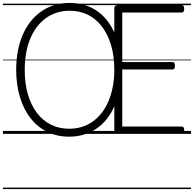

<svg xmlns="http://www.w3.org/2000/svg" viewBox="-20 -910 1318 1305"><path d="M450 19Q368 19 301.5 -13.5Q235 -46 188 -106Q141 -166 115.5 -250Q90 -334 90 -436Q90 -504 101.5 -564Q113 -624 135 -674.5Q157 -725 189 -765Q221 -805 261.5 -833Q302 -861 350 -875.5Q398 -890 453 -890Q537 -890 602 -857.5Q667 -825 712.5 -765Q758 -705 781 -621.5Q804 -538 804 -436Q804 -368 793 -308Q782 -248 761 -197Q740 -146 709.5 -106Q679 -66 639.5 -38.5Q600 -11 552.5 4Q505 19 450 19ZM450 -35Q495 -35 535 -47Q575 -59 609.5 -83.5Q644 -108 671 -142.5Q698 -177 717 -221.5Q736 -266 746.5 -320Q757 -374 757 -436Q757 -529 735 -603Q713 -677 673 -729.5Q633 -782 577.5 -809.5Q522 -837 453 -837Q408 -837 367.5 -824.5Q327 -812 293.5 -788Q260 -764 233 -729.5Q206 -695 187 -650.5Q168 -606 158 -552Q148 -498 148 -436Q148 -343 169.5 -269Q191 -195 231 -142.5Q271 -90 326.5 -62.5Q382 -35 450 -35ZM784 0Q770 0 763.5 -5.5Q757 -11 757 -23V-856Q757 -866 764 -870.5Q771 -875 785 -875H1215Q1223 -875 1227.5 -869.5Q1232 -864 1232 -850Q1232 -836 1227.5 -830.5Q1223 -825 1215 -825H811V-488H1153Q1161 -488 1165 -482.5Q1169 -477 1169 -463Q1169 -449 1165 -443.5Q1161 -438 1153 -438H811V-50H1215Q1223 -50 1227.5 -44.5Q1232 -39 1232 -25Q1232 -11 1227.5 -5.5Q1223 0 1215 0ZM0 365H1278V375H0ZM0 -20H1278V0H0ZM0 -505H1278V-500H0ZM0 -885H1278V-875H0Z"/></svg>

Font: Playwrite GB J Guides
Style: Regular
Weight: 400
Designer: Veronika Burian, José Scaglione
Foundry: TypeTogether
Version: Version 1.003